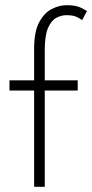

<svg xmlns="http://www.w3.org/2000/svg" viewBox="-20 -720 356 740"><path d="M16.5 -410.5H111.5V-532.5Q111.5 -597 130.5 -633.2Q149.5 -669.5 178.5 -684.8Q207.5 -700 237.5 -700Q273 -700 292.8 -689.8Q312.5 -679.5 315.5 -677.5L296.5 -642.5Q293.5 -645 278.8 -653.2Q264 -661.5 236.5 -661.5Q216.5 -661.5 197.2 -651.5Q178 -641.5 165.2 -612.5Q152.5 -583.5 152.5 -525V-410.5H279.5V-371H152.5V0H111.5V-371H16.5Z"/></svg>

Font: League Spartan Thin ExtraLight
Style: Regular
Weight: 250
Version: Version 2.002